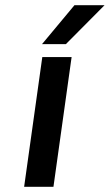

<svg xmlns="http://www.w3.org/2000/svg" viewBox="-20 -720 423 740"><path d="M186 0H73L143 -500H256ZM142 -550 267 -700H383L234 -550Z"/></svg>

Font: Fivo Sans Modern Med
Style: Italic
Weight: 450
Designer: Alexander Slobzheninov
Foundry: Alexander Slobzheninov
Version: 1.0